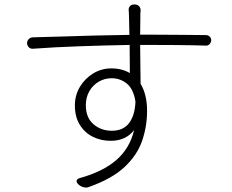

<svg xmlns="http://www.w3.org/2000/svg" viewBox="-20 -804 1040 859"><path d="M586 -350Q577 -406 547.5 -430Q518 -454 479 -454Q449 -454 422.5 -439Q396 -424 380 -396.5Q364 -369 364 -333Q364 -278 398 -248.5Q432 -219 480 -219Q532 -219 558 -254Q584 -289 586 -350ZM101 -610Q101 -621 108 -628.5Q115 -636 126 -637Q182 -638 253.5 -640.5Q325 -643 404 -645Q483 -647 559 -648L557 -734Q557 -745 556.5 -748Q556 -751 556 -755Q554 -768 561 -776Q568 -784 580 -784H583Q595 -784 602.5 -776Q610 -768 609 -755Q608 -750 608 -745Q608 -740 608 -734L607 -649H642Q742 -649 802.5 -648Q863 -647 901 -647Q911 -647 918 -640.5Q925 -634 925 -623Q924 -613 917 -606Q910 -599 900 -600Q873 -601 841.5 -601.5Q810 -602 762.5 -602.5Q715 -603 642 -603H607L609 -429Q638 -381 638 -308Q638 -239 616 -174.5Q594 -110 537.5 -57Q481 -4 379 32Q368 37 355 34Q342 31 332 22L329 19Q321 11 323 3.5Q325 -4 336 -7Q441 -36 501 -88.5Q561 -141 580 -222Q543 -174 475 -174Q431 -174 394.5 -192.5Q358 -211 336.5 -246.5Q315 -282 315 -332Q315 -378 337.5 -415.5Q360 -453 397 -475.5Q434 -498 478 -498Q526 -498 561 -477L560 -603Q450 -601 335.5 -597Q221 -593 128 -586Q117 -585 109.5 -592Q102 -599 101 -610Z"/></svg>

Font: Chiron GoRound TC L
Style: Regular
Weight: 300
Designer: Ryoko NISHIZUKA 西塚涼子 (kana, bopomofo & ideographs); Paul D. Hunt (Latin, Greek & Cyrillic); Sandoll Communications 산돌커뮤니
Foundry: Adobe
Version: Version 1.000;hotconv 1.1.1;makeotfexe 2.6.0